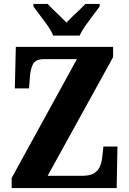

<svg xmlns="http://www.w3.org/2000/svg" viewBox="-20 -951 653 971"><path d="M39 0V-51L369 -652H203Q160 -652 147 -627Q134 -602 131 -560L127 -504H55L60 -714H552V-662L221 -62H398Q438 -62 459 -77Q480 -92 488 -115.5Q496 -139 498 -165L503 -210H574L570 0ZM249 -771Q240 -794 221.5 -820.5Q203 -847 183 -873Q163 -899 149 -918V-931H221Q232 -919 249 -902.5Q266 -886 284.5 -868.5Q303 -851 316 -837Q329 -851 347.5 -868.5Q366 -886 383.5 -902.5Q401 -919 412 -931H484V-918Q470 -899 450 -873Q430 -847 411.5 -820.5Q393 -794 383 -771Z"/></svg>

Font: Noto Serif Bengali Condensed ExtraBold
Style: Regular
Weight: 800
Width: 3
Designer: Juan Bruce, Universal Thirst, Indian Type Foundry and the Monotype Design Team.
Foundry: Monotype Imaging Inc.
Version: Version 2.003; ttfautohint (v1.8.4.7-5d5b)